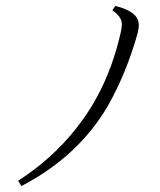

<svg xmlns="http://www.w3.org/2000/svg" viewBox="-20 -752 540 646"><path d="M41 -144Q183 -235 274 -372Q338 -468 373 -591Q390 -651 390 -670Q390 -696 358 -717L368 -732Q447 -713 447 -668Q447 -655 443 -640Q405 -505 343 -396Q244 -226 52 -126Z"/></svg>

Font: Miso
Style: Regular
Weight: 400
Version: Version 1.1